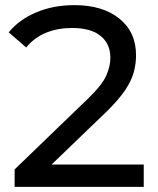

<svg xmlns="http://www.w3.org/2000/svg" viewBox="-20 -728 614 748"><path d="M37 0V-68L322 -343Q378 -397 394 -433.5Q410 -470 410 -503Q410 -557 372 -588Q334 -619 261 -619Q205 -619 159.5 -600.5Q114 -582 82 -543L14 -602Q55 -652 121.5 -680Q188 -708 270 -708Q380 -708 445 -655.5Q510 -603 510 -513Q510 -479 501 -446Q492 -413 467 -376Q442 -339 395 -293L181 -87H540V0Z"/></svg>

Font: Montserrat Medium
Style: Regular
Weight: 500
Designer: Julieta Ulanovsky
Foundry: Julieta Ulanovsky
Version: Version 9.000; ttfautohint (v1.8.4.7-5d5b)